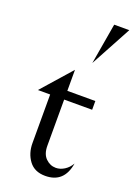

<svg xmlns="http://www.w3.org/2000/svg" viewBox="-138 -756 581 825"><g transform="rotate(20 152.5 -344.0)"><path d="M80 -102V-324H24L144 -460V-364H272V-324H144V-113Q144 -75 164 -55.5Q184 -36 210 -36Q230 -36 249 -48Q268 -60 280 -81Q265 12 179 12Q130 12 105 -21.5Q80 -55 80 -102ZM236 -700H305L204 -513Z"/></g></svg>

Font: BellefairVN
Style: Regular
Weight: 400
Designer: Nick Shinn, Liron Lavi Turkenic
Foundry: Shinntype
Version: Version 1.003